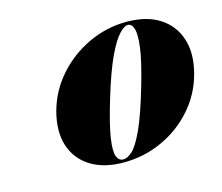

<svg xmlns="http://www.w3.org/2000/svg" viewBox="-70 -803 693 600"><g transform="rotate(-15 277.0 -503.0)"><path d="M383.5 -714.5Q448 -714.5 490 -687.5Q532 -660.5 547.2 -612.5Q562.5 -564.5 545.5 -501.5Q529 -440 487.2 -392.8Q445.5 -345.5 387 -318.8Q328.5 -292 262 -292Q198 -292 155.8 -318.5Q113.5 -345 98.2 -392.2Q83 -439.5 99.5 -501.5Q116 -563 158.5 -611.2Q201 -659.5 259.8 -687Q318.5 -714.5 383.5 -714.5ZM263.5 -301.5Q276.5 -301.5 292.8 -316.2Q309 -331 329.8 -375.8Q350.5 -420.5 376.5 -510Q398 -583.5 403.5 -625.8Q409 -668 403.2 -686Q397.5 -704 384.5 -704Q373.5 -704 356.5 -686.2Q339.5 -668.5 318.2 -623.5Q297 -578.5 272 -496Q248.5 -418 242.2 -375.8Q236 -333.5 242.5 -317.5Q249 -301.5 263.5 -301.5Z"/></g></svg>

Font: Fraunces 144pt S000 Black
Style: Italic
Weight: 900
Italic angle: -16°
Version: Version 1.000; ttfautohint (v1.8.3)